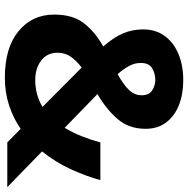

<svg xmlns="http://www.w3.org/2000/svg" viewBox="-12 -752 774 790"><g transform="rotate(90 375.0 -357.0)"><path d="M310 -724Q368 -724 413 -706Q458 -688 484 -653.5Q510 -619 510 -569Q510 -500 469 -453Q428 -406 367 -371L506 -236Q526 -270 541 -307.5Q556 -345 566 -383H721Q706 -327 677 -263Q648 -199 603 -143L750 0H566L510 -55Q467 -25 414 -7.5Q361 10 299 10Q177 10 108.5 -46Q40 -102 40 -193Q40 -269 75 -314.5Q110 -360 171 -395Q132 -440 116.5 -478Q101 -516 101 -559Q101 -610 127.5 -647Q154 -684 201.5 -704Q249 -724 310 -724ZM309 -609Q284 -609 261.5 -596.5Q239 -584 239 -549Q239 -524 251.5 -501Q264 -478 285 -454Q327 -477 349.5 -500Q372 -523 372 -553Q372 -583 352 -596Q332 -609 309 -609ZM258 -306Q230 -285 213.5 -261.5Q197 -238 197 -207Q197 -164 229 -139.5Q261 -115 309 -115Q341 -115 369 -123Q397 -131 420 -145Z"/></g></svg>

Font: Noto Sans IKEA
Style: Bold
Weight: 600
Designer: Monotype Design Team
Foundry: Monotype Imaging Inc.
Version: Version 2.001